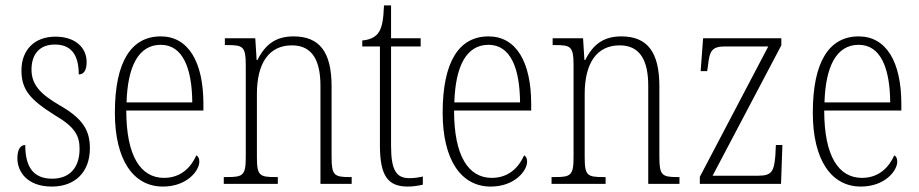

<svg xmlns="http://www.w3.org/2000/svg" viewBox="-20 -677 3385 707"><path d="M171 10C257 10 311 -44 311 -131C311 -196 286 -240 200 -289C130 -330 96 -364 96 -421C96 -473 122 -513 182 -513C240 -513 270 -478 270 -403C290 -403 299 -420 299 -449C299 -500 259 -542 184 -542C107 -542 59 -493 59 -418C59 -346 91 -310 183 -252C257 -209 273 -176 273 -129C273 -60 237 -19 172 -19C100 -19 73 -66 73 -143C56 -143 44 -128 44 -94C44 -45 80 10 171 10Z M580 10C668 10 714 -48 714 -82C714 -95 709 -102 703 -105C684 -62 647 -22 584 -22C498 -22 445 -102 445 -270H729V-294C729 -450 673 -543 572 -543C464 -543 403 -451 403 -262C403 -88 471 10 580 10ZM688 -300H446C450 -431 489 -512 572 -512C653 -512 687 -426 688 -300Z M804 0H1003V-25H995C936 -25 926 -30 926 -98V-331C926 -444 970 -510 1055 -510C1132 -510 1160 -451 1160 -361V0H1275V-25H1268C1211 -25 1201 -31 1201 -99V-359C1201 -485 1157 -543 1061 -543C996 -543 957 -514 928 -456H925L920 -536H808V-511H818C874 -511 885 -506 885 -438V-99C885 -31 875 -25 816 -25H804Z M1482 10C1500 10 1520 7 1537 3V-27C1519 -23 1505 -21 1487 -21C1441 -21 1420 -48 1420 -139V-506H1529V-536H1420V-657H1394C1392 -605 1387 -573 1371 -553C1359 -539 1340 -530 1314 -528V-506H1379V-142C1379 -28 1409 10 1482 10Z M1787 10C1875 10 1921 -48 1921 -82C1921 -95 1916 -102 1910 -105C1891 -62 1854 -22 1791 -22C1705 -22 1652 -102 1652 -270H1936V-294C1936 -450 1880 -543 1779 -543C1671 -543 1610 -451 1610 -262C1610 -88 1678 10 1787 10ZM1895 -300H1653C1657 -431 1696 -512 1779 -512C1860 -512 1894 -426 1895 -300Z M2011 0H2210V-25H2202C2143 -25 2133 -30 2133 -98V-331C2133 -444 2177 -510 2262 -510C2339 -510 2367 -451 2367 -361V0H2482V-25H2475C2418 -25 2408 -31 2408 -99V-359C2408 -485 2364 -543 2268 -543C2203 -543 2164 -514 2135 -456H2132L2127 -536H2015V-511H2025C2081 -511 2092 -506 2092 -438V-99C2092 -31 2082 -25 2023 -25H2011Z M2557 0H2856L2861 -143H2837L2835 -103C2830 -48 2823 -30 2773 -30H2604L2857 -510V-536H2569L2560 -415H2584L2587 -435C2593 -489 2600 -506 2651 -506H2809L2557 -26Z M3150 10C3238 10 3284 -48 3284 -82C3284 -95 3279 -102 3273 -105C3254 -62 3217 -22 3154 -22C3068 -22 3015 -102 3015 -270H3299V-294C3299 -450 3243 -543 3142 -543C3034 -543 2973 -451 2973 -262C2973 -88 3041 10 3150 10ZM3258 -300H3016C3020 -431 3059 -512 3142 -512C3223 -512 3257 -426 3258 -300Z"/></svg>

Font: Noto Serif Devanagari Condensed ExtraLight
Style: Regular
Weight: 200
Width: 3
Designer: Universal Thirst, Indian Type Foundry and the Monotype Design Team
Foundry: Monotype Imaging Inc.
Version: Version 2.004